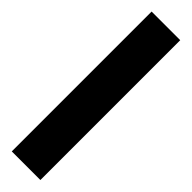

<svg xmlns="http://www.w3.org/2000/svg" viewBox="5 -111 465 465"><g transform="rotate(-45 237.5 121.0)"><path d="M477 170H-2V72H477Z"/></g></svg>

Font: Noto Sans Armenian ExtraCondensed
Style: Bold
Weight: 700
Width: 2
Designer: Monotype Design Team
Foundry: Monotype Imaging Inc.
Version: Version 2.008; ttfautohint (v1.8.4.7-5d5b)